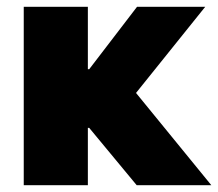

<svg xmlns="http://www.w3.org/2000/svg" viewBox="-20 -546 643 566"><path d="M243 -342H239V-526H50V0H239V-169H243L383 0H603L381 -272L585 -526H384Z"/></svg>

Font: Raleway Black
Style: Regular
Weight: 900
Designer: Matt McInerney, Pablo Impallari, Rodrigo Fuenzalida
Foundry: Matt McInerney, Pablo Impallari, Rodrigo Fuenzalida
Version: Version 3.000g; ttfautohint (v1.5) -l 8 -r 28 -G 28 -x 14 -D